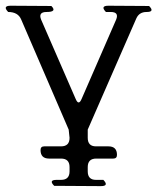

<svg xmlns="http://www.w3.org/2000/svg" viewBox="-33 -506 553 660"><path d="M297.9 39.1Q268.6 39.1 268.6 68.4V83Q268.6 112.3 296.9 112.3H322.3Q342.8 133.8 313.5 133.8L153.3 132.8Q132.8 112.3 162.1 112.3H176.8Q206.1 112.3 206.1 83V68.4Q206.1 39.1 176.8 39.1H135.7Q106.4 39.1 106.4 9.8Q106.4 -2.9 119.1 -2.9H176.8Q206.1 -2.9 206.1 -32.2L203.1 -60.5L40 -438.5Q29.3 -464.8 -4.9 -464.8Q-25.4 -486.3 3.9 -486.3L143.6 -485.4Q164.1 -464.8 127 -464.8Q97.7 -464.8 108.4 -438.5L226.6 -167Q237.3 -140.6 248 -167L366.2 -438.5Q377 -464.8 347.7 -464.8H331.1Q310.5 -486.3 339.8 -486.3L479.5 -485.4Q500 -464.8 470.7 -464.8Q445.3 -464.8 435.5 -442.4L268.6 -60.5V-32.2Q268.6 -2.9 296.9 -2.9H339.8Q369.1 -2.9 369.1 26.4Q369.1 39.1 356.4 39.1Z"/></svg>

Font: B2 Hana
Style: Regular
Weight: 500
Version: 2020-08-05; (max)